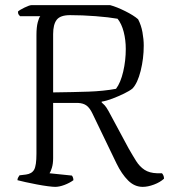

<svg xmlns="http://www.w3.org/2000/svg" viewBox="-20 -728 659 748"><path d="M195 0Q186 0 166.5 -2.5Q147 -5 123.5 -9.5Q100 -14 79.5 -18.5Q59 -23 48 -26Q48 -32 51 -37Q54 -42 56 -45L81 -48Q104 -51 113 -67Q122 -83 122 -129V-591Q122 -622 127 -641Q132 -660 137 -665H58Q55 -668 52.5 -671.5Q50 -675 50 -683Q56 -689 75.5 -698.5Q95 -708 103 -708H409Q435 -701 468 -684.5Q501 -668 518 -653Q530 -630 535 -602.5Q540 -575 540 -550Q540 -500 528 -452Q516 -404 496 -383Q485 -374 463.5 -363.5Q442 -353 418.5 -344Q395 -335 376 -332V-329Q382 -324 388 -317.5Q394 -311 403 -295L481 -150Q497 -122 510.5 -100.5Q524 -79 543 -66.5Q562 -54 592 -53H611Q614 -50 616.5 -44.5Q619 -39 619 -32Q604 -18 580 -9Q556 0 536 0Q504 0 479 -25Q454 -50 434 -91L340 -286Q330 -307 317.5 -316.5Q305 -326 284 -327H187V-112Q187 -90 182 -74Q177 -58 173 -53L260 -44Q262 -42 264 -37Q266 -32 266 -26Q251 -15 231 -7.5Q211 0 195 0ZM187 -368Q267 -369 325 -371Q383 -373 432 -382Q450 -406 460 -449Q470 -492 470 -537Q470 -572 462 -603.5Q454 -635 438 -655Q404 -661 352.5 -665Q301 -669 253 -669Q215 -669 201 -651Q187 -633 187 -595Z"/></svg>

Font: Texturina 72pt ExtraLight
Style: Regular
Weight: 200
Designer: Guillermo Torres Carreño
Foundry: Omnibus-Type
Version: Version 1.002; ttfautohint (v1.8.3)